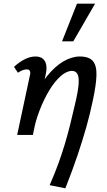

<svg xmlns="http://www.w3.org/2000/svg" viewBox="-20 -731 579 1040"><path d="M249 272Q277 208 296.5 154Q316 100 331 50Q346 0 359 -52Q372 -104 386 -165Q402 -232 405.5 -271.5Q409 -311 400 -329Q391 -347 370 -347Q341 -347 309 -319Q277 -291 247.5 -242.5Q218 -194 194 -132Q170 -70 158 0H95Q119 -107 155.5 -186.5Q192 -266 235 -319Q278 -372 323.5 -398.5Q369 -425 412 -425Q462 -425 483 -400.5Q504 -376 502.5 -323Q501 -270 482 -183Q468 -115 447.5 -42.5Q427 30 399.5 111.5Q372 193 334 289ZM73 0 142 -323Q144 -329 144 -336.5Q144 -344 140 -349.5Q136 -355 124 -355Q112 -355 99.5 -349.5Q87 -344 77 -337L56 -369Q84 -395 114 -410Q144 -425 172 -425Q198 -425 212.5 -412.5Q227 -400 230.5 -378.5Q234 -357 228 -330L158 0ZM316 -507 397 -711H495L377 -507Z"/></svg>

Font: Ysabeau Office SemiBold
Style: Italic
Weight: 600
Italic angle: -12°
Designer: Christian Thalmann (Catharsis Fonts)
Version: Version 2.001;gftools[0.9.30]; featfreeze: tnum,lnum,ss02